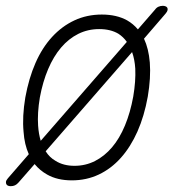

<svg xmlns="http://www.w3.org/2000/svg" viewBox="-29 -610 649 660"><path d="M218 10Q168 10 133 -10Q108 -24 90 -46L35 17Q29 24 22.5 27Q16 30 8 30Q3 30 -1 28.5Q-5 27 -7 23.5Q-9 20 -8.5 15Q-8 10 -2 3L70 -80Q55 -113 52 -157Q47 -209 58 -275Q70 -341 93 -393.5Q116 -446 150 -483Q184 -520 227 -540Q270 -560 321 -560Q372 -560 408 -540Q429 -528 445 -509L504 -577Q509 -584 516 -587Q523 -590 531 -590Q535 -590 539.5 -588.5Q544 -587 546 -583.5Q548 -580 547 -575Q546 -570 540 -563L466 -477Q482 -443 486 -395Q490 -343 479 -278Q467 -211 443.5 -158Q420 -105 386.5 -67.5Q353 -30 310.5 -10Q268 10 218 10ZM227 -40Q265 -40 297.5 -56.5Q330 -73 356 -103.5Q382 -134 400.5 -178.5Q419 -223 429 -278Q438 -331 436 -374Q434 -406 425 -431L128 -90Q141 -69 162 -57Q189 -40 227 -40ZM111 -126 407 -466Q395 -483 378 -494Q351 -510 312 -510Q273 -510 240 -493.5Q207 -477 181 -446.5Q155 -416 136.5 -372.5Q118 -329 108 -275Q99 -221 102 -178Q104 -149 111 -126Z"/></svg>

Font: Maple Mono NL Thin
Style: Italic
Weight: 250
Italic angle: -10°
Monospace: yes
Designer: subframe7536
Version: Version 7.000